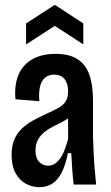

<svg xmlns="http://www.w3.org/2000/svg" viewBox="-20 -764 458 795"><path d="M143 11Q114 11 87.5 -3Q61 -17 44.5 -47Q28 -77 28 -123Q28 -159 39 -185.5Q50 -212 70.5 -231.5Q91 -251 117.5 -265.5Q144 -280 175 -294Q201 -306 220.5 -316.5Q240 -327 251 -343Q262 -359 262 -386Q262 -418 247.5 -436.5Q233 -455 204 -455Q181 -455 166 -442Q151 -429 145.5 -404.5Q140 -380 143 -345L44 -353Q40 -395 48.5 -430Q57 -465 78 -489.5Q99 -514 132 -527.5Q165 -541 210 -541Q267 -541 301 -519Q335 -497 350 -454.5Q365 -412 365 -348V-200Q366 -172 367.5 -136Q369 -100 372 -64Q375 -28 378 0H285Q281 -33 279 -65.5Q277 -98 275 -130H261Q252 -82 236 -50.5Q220 -19 197 -4Q174 11 143 11ZM179 -78Q195 -78 207 -86Q219 -94 229.5 -108.5Q240 -123 247.5 -143.5Q255 -164 262 -188V-298L293 -305Q284 -289 268.5 -278Q253 -267 234.5 -257.5Q216 -248 197 -238.5Q178 -229 162.5 -216Q147 -203 137 -185Q127 -167 127 -141Q127 -110 142 -94Q157 -78 179 -78ZM88 -580V-667L207 -744L325 -667V-580L207 -657Z"/></svg>

Font: Bricolage Grotesque 24pt Condensed Medium
Style: Regular
Weight: 500
Width: 3
Designer: Mathieu Triay
Foundry: Atelier Triay
Version: Version 1.001;gftools[0.9.33.dev8+g029e19f]